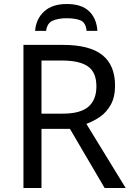

<svg xmlns="http://www.w3.org/2000/svg" viewBox="-20 -938 662 958"><path d="M294 -714Q427 -714 490.5 -663.5Q554 -613 554 -511Q554 -454 533 -416Q512 -378 479.5 -355.5Q447 -333 411 -320L607 0H502L329 -295H187V0H97V-714ZM289 -636H187V-371H294Q381 -371 421 -405.5Q461 -440 461 -507Q461 -577 419 -606.5Q377 -636 289 -636ZM313 -918Q387 -918 424.5 -882Q462 -846 466 -784H412Q408 -825 382.5 -836Q357 -847 311 -847Q272 -847 243.5 -835Q215 -823 210 -784H155Q160 -844 200.5 -881Q241 -918 313 -918Z"/></svg>

Font: Noto IKEA Arabic
Style: Regular
Weight: 400
Designer: Monotype Design Team
Foundry: Monotype Imaging Inc.
Version: Version 1.200